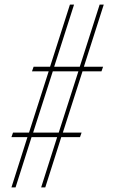

<svg xmlns="http://www.w3.org/2000/svg" viewBox="-20 -820 504 840"><path d="M30 0 100 -220H30L37 -240H107L193 -508H120L127 -528H199L286 -800H304L217 -528H329L416 -800H434L347 -528H431L424 -508H341L255 -240H337L330 -220H248L178 0H160L230 -220H118L48 0ZM125 -240H237L323 -508H211Z"/></svg>

Font: Big Shoulders Display Thin Thin
Style: Regular
Weight: 250
Version: Version 2.002